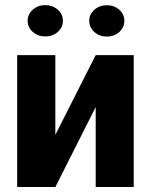

<svg xmlns="http://www.w3.org/2000/svg" viewBox="-20 -749 603 769"><path d="M201.7 -209 363.3 -528.3H515.6V0H363.3V-320.3L201.7 0H48.8V-528.3H201.7ZM90.8 -665.5Q90.8 -691.9 111.3 -710.2Q131.8 -728.5 161.1 -728.5Q190.9 -728.5 211.4 -710.2Q231.9 -691.9 231.9 -665.5Q231.9 -639.2 211.4 -621.1Q190.9 -603 161.1 -603Q131.8 -603 111.3 -621.1Q90.8 -639.2 90.8 -665.5ZM337.4 -665.5Q337.4 -691.9 357.9 -710Q378.4 -728 407.7 -728Q437.5 -728 457.8 -710Q478 -691.9 478 -665.5Q478 -639.2 457.8 -620.8Q437.5 -602.5 407.7 -602.5Q378.4 -602.5 357.9 -620.8Q337.4 -639.2 337.4 -665.5Z"/></svg>

Font: Roboto ExtraBold
Style: Regular
Weight: 800
Designer: Christian Robertson
Foundry: Google
Version: Version 3.009; 2024